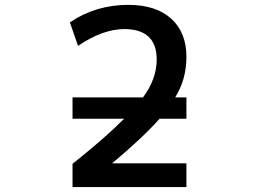

<svg xmlns="http://www.w3.org/2000/svg" viewBox="-20 -761 1040 782"><path d="M275.4 -277.3V-364.3H562.5Q618.2 -439.5 618.2 -518.6Q618.2 -641.6 487.3 -642.6Q398.4 -642.6 297.9 -574.2L264.6 -669.9Q370.1 -741.2 502 -741.2Q615.2 -741.2 677.2 -685.1Q739.3 -628.9 739.3 -529.3Q739.3 -437.5 693.4 -364.3H739.3V-277.3H629.9Q561.5 -200.2 436.5 -95.7H739.3V1H275.4V-93.8Q409.2 -200.2 485.4 -277.3Z"/></svg>

Font: Gen Shin Gothic Monospace Medium
Style: Regular
Weight: 500
Designer: [Source Han Sans]
Ryoko NISHIZUKA  (kana & ideographs); Paul D. Hunt (Latin, Greek & Cyrillic); Wenlong ZHANG  (bopomofo
Version: Version 1.002.20150607